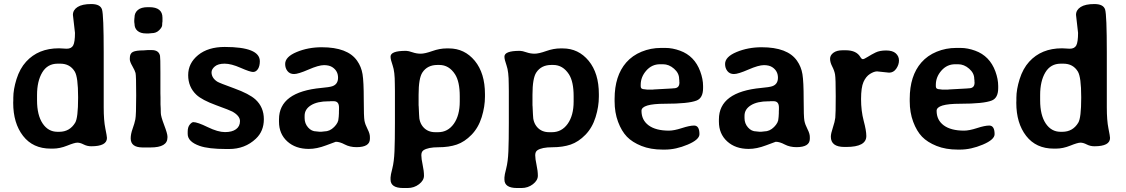

<svg xmlns="http://www.w3.org/2000/svg" viewBox="-20 -735 5622 959"><path d="M165 -260.3V-233.9Q165 -160.2 192.9 -118.4Q220.7 -76.7 267.1 -76.7H275.9Q328.1 -76.7 355.5 -122.1Q370.1 -146.5 370.1 -245.6V-250.5Q370.1 -349.6 353.5 -377.4Q329.6 -417 281.2 -417H268.1Q217.3 -417 191.2 -373.5Q165 -330.1 165 -260.3ZM514.2 -45.9Q514.2 -4.4 436 -4.4Q415.5 -4.4 397.9 -13.4Q380.4 -22.5 366.5 -22.5Q352.5 -22.5 315.7 -7.6Q278.8 7.3 244.1 7.3H232.9Q144.5 7.3 95.2 -56.2Q45.9 -119.6 45.9 -221.7L46.4 -233.9V-246.6Q46.4 -288.1 62.5 -339.8Q79.1 -392.6 110.4 -426.8Q171.4 -493.7 273.9 -493.7H275.4L313 -491.7Q336.9 -491.7 345.7 -508.5Q354.5 -525.4 354.5 -570.8L344.2 -660.6Q344.2 -685.1 367.4 -700Q390.6 -714.8 435.8 -714.8Q481 -714.8 489.5 -687.5Q498 -660.2 498 -473.6V-198.7Q498 -133.3 506.1 -93.8Q514.2 -54.2 514.2 -45.9Z M718.3 -699.2H725.6Q791.5 -699.2 791.5 -646.5V-627.9Q790 -620.6 790 -609.9Q790 -599.1 775.1 -584.2Q760.3 -569.3 737.3 -569.3L723.1 -567.9H709.5Q682.1 -567.9 667 -580.8Q651.9 -593.8 651.9 -615.7Q650.9 -619.6 650.9 -622.6L650.4 -631.8L650.9 -634.3Q650.9 -636.7 650.9 -639.2L651.9 -648.4Q651.9 -670.9 668.5 -685.1Q685.1 -699.2 718.3 -699.2ZM691.4 1.5Q632.8 1 632.8 -43.9Q632.8 -65.4 642.3 -91.8Q651.9 -118.2 656 -138.7Q660.2 -159.2 660.2 -258.5Q660.2 -357.9 657 -370.4Q653.8 -382.8 641.1 -404.8Q628.4 -426.8 628.4 -438.5V-444.3Q628.4 -468.3 644 -475.8Q659.7 -483.4 697.3 -483.4L717.8 -484.9H737.8Q773.4 -484.9 779.3 -456.1Q781.2 -446.8 781.2 -373.5V-269L781.7 -248.5V-213.9L782.7 -193.8Q783.2 -187 783.2 -170.7Q783.2 -154.3 799.8 -110.8Q816.4 -67.4 816.4 -53.2V-47.9Q816.4 1.5 731.9 1.5Z M1102.5 -500.5Q1277.8 -500.5 1277.8 -429.2Q1277.8 -405.3 1268.6 -390.6Q1258.8 -375.5 1243.9 -375.5Q1229 -375.5 1181.9 -396.2Q1134.8 -417 1102.1 -417Q1069.3 -417 1053 -403.1Q1036.6 -389.2 1036.6 -374Q1036.6 -346.2 1064.5 -327.6Q1074.7 -320.8 1149.7 -293.7Q1224.6 -266.6 1255.9 -238.3Q1297.9 -199.7 1297.9 -139.6Q1297.9 -79.6 1257.8 -42Q1203.6 9.3 1124 9.3H1110.8Q1021 9.3 977.1 -6.3Q917.5 -27.3 917.5 -65.9V-77.1Q917.5 -100.1 927.7 -112.5Q938 -125 945.8 -125Q966.3 -125 1017.3 -100.1Q1068.4 -75.2 1103.8 -75.2Q1139.2 -75.2 1158.9 -89.6Q1178.7 -104 1178.7 -130.1Q1178.7 -156.2 1140.6 -177.7Q1130.4 -183.6 1059.6 -209.5Q988.8 -235.4 960.9 -261.7Q919.9 -300.3 919.9 -359.9Q919.9 -419.4 969.7 -460Q1019.5 -500.5 1102.5 -500.5Z M1599.6 -78.6Q1627 -78.6 1648.9 -100.6Q1670.9 -122.6 1670.9 -144Q1671.9 -149.9 1671.9 -152.3L1672.9 -169.4Q1672.9 -173.8 1672.9 -178.2L1673.3 -189.5V-198.2Q1673.3 -229.5 1647 -229.5H1629.9L1627 -229H1621.1Q1564.9 -229 1533.2 -209.2Q1501.5 -189.5 1501.5 -156.7V-145Q1501.5 -118.2 1518.8 -98.4Q1536.1 -78.6 1560.5 -78.6L1574.7 -77.1H1585.9Q1594.7 -78.6 1599.6 -78.6ZM1827.6 -41Q1827.1 0 1760.7 0Q1727.5 0 1702.1 -13.4Q1676.8 -26.9 1657.2 -26.9Q1655.8 -26.9 1608.9 -9Q1562 8.8 1522.5 8.8Q1456.1 8.8 1414.8 -28.8Q1373.5 -66.4 1373.5 -127V-138.7Q1373.5 -276.4 1585.9 -295.9Q1624.5 -299.3 1639.6 -304.2Q1668.5 -314 1668.5 -346.9Q1668.5 -379.9 1641.6 -398.4Q1625.5 -409.7 1598.6 -409.7Q1571.8 -409.7 1520.8 -387.5Q1469.7 -365.2 1448.7 -365.2Q1427.7 -365.2 1416 -379.9Q1404.3 -394.5 1404.3 -415.5Q1404.3 -451.2 1461.7 -475.1Q1519 -499 1586.9 -499Q1716.8 -499 1763.7 -431.6Q1784.7 -401.9 1790.8 -364.5Q1796.9 -327.1 1796.9 -239Q1796.9 -150.9 1800.5 -131.8Q1804.2 -112.8 1815.9 -90.1Q1827.6 -67.4 1827.6 -51.3Z M2276.4 -228V-254.4Q2276.4 -327.1 2252.9 -363.8Q2222.7 -410.6 2174.3 -410.6H2165Q2114.7 -410.6 2089.8 -373Q2070.8 -344.2 2070.8 -261.7V-209L2071.3 -204.1L2072.8 -171.4Q2073.2 -166.5 2073.2 -162.1Q2073.2 -122.6 2095.5 -98.6Q2117.7 -74.7 2154.3 -74.7H2168Q2216.8 -74.7 2246.6 -116.5Q2276.4 -158.2 2276.4 -228ZM1993.7 204.1Q1930.7 204.1 1930.7 161.6V151.4Q1930.7 140.6 1939.5 106.9Q1948.2 73.2 1950.4 20.5Q1952.6 -32.2 1952.6 -121.1V-280.3L1952.1 -315.4Q1952.1 -377.4 1941.4 -407.5Q1930.7 -437.5 1930.7 -452.1Q1930.7 -481 2006.3 -481Q2007.8 -481 2008.8 -481Q2019.5 -481 2040 -473.9Q2060.5 -466.8 2081.3 -466.8Q2102.1 -466.8 2139.2 -480Q2176.3 -493.2 2210.4 -493.2H2222.2Q2300.3 -493.2 2351.6 -431.2Q2402.3 -369.1 2402.3 -265.1V-252.4Q2402.3 -202.6 2386 -149.9Q2369.6 -97.2 2335.2 -61.8Q2300.8 -26.4 2261.5 -12.9Q2222.2 0.5 2169.9 0.5Q2117.7 0.5 2095.2 15.6Q2084.5 22.9 2084.5 40.5Q2084.5 58.1 2091.1 88.6Q2097.7 119.1 2097.7 142.6Q2097.7 166 2073 185.1Q2048.3 204.1 2016.1 204.1Z M2845.2 -228V-254.4Q2845.2 -327.1 2821.8 -363.8Q2791.5 -410.6 2743.2 -410.6H2733.9Q2683.6 -410.6 2658.7 -373Q2639.6 -344.2 2639.6 -261.7V-209L2640.1 -204.1L2641.6 -171.4Q2642.1 -166.5 2642.1 -162.1Q2642.1 -122.6 2664.3 -98.6Q2686.5 -74.7 2723.1 -74.7H2736.8Q2785.6 -74.7 2815.4 -116.5Q2845.2 -158.2 2845.2 -228ZM2562.5 204.1Q2499.5 204.1 2499.5 161.6V151.4Q2499.5 140.6 2508.3 106.9Q2517.1 73.2 2519.3 20.5Q2521.5 -32.2 2521.5 -121.1V-280.3L2521 -315.4Q2521 -377.4 2510.3 -407.5Q2499.5 -437.5 2499.5 -452.1Q2499.5 -481 2575.2 -481Q2576.7 -481 2577.6 -481Q2588.4 -481 2608.9 -473.9Q2629.4 -466.8 2650.1 -466.8Q2670.9 -466.8 2708 -480Q2745.1 -493.2 2779.3 -493.2H2791Q2869.1 -493.2 2920.4 -431.2Q2971.2 -369.1 2971.2 -265.1V-252.4Q2971.2 -202.6 2954.8 -149.9Q2938.5 -97.2 2904.1 -61.8Q2869.6 -26.4 2830.3 -12.9Q2791 0.5 2738.8 0.5Q2686.5 0.5 2664.1 15.6Q2653.3 22.9 2653.3 40.5Q2653.3 58.1 2659.9 88.6Q2666.5 119.1 2666.5 142.6Q2666.5 166 2641.8 185.1Q2617.2 204.1 2585 204.1Z M3373.5 -321.8V-324.7L3373 -327.6V-333Q3372.1 -338.9 3372.1 -341.3Q3372.1 -369.6 3346.7 -391.8Q3321.3 -414.1 3291.5 -414.1H3276.9Q3235.8 -414.1 3208 -382.3Q3180.2 -350.6 3180.2 -311.5V-303.7Q3180.2 -289.1 3199.2 -289.1L3211.4 -287.6H3242.2L3244.6 -288.1L3334 -293L3344.2 -293.9Q3373.5 -293.9 3373.5 -321.8ZM3184.1 -181.6Q3184.1 -135.3 3219.7 -108.9Q3255.4 -82.5 3321.3 -82.5Q3346.7 -82.5 3385.7 -95.2Q3424.8 -107.9 3446.8 -107.9Q3473.6 -107.9 3473.6 -64.9Q3473.6 -37.6 3414.8 -12.7Q3356 12.2 3300.8 12.2H3289.6Q3229.5 12.2 3183.8 -6.1Q3138.2 -24.4 3111.3 -52.2Q3084.5 -80.1 3067.1 -126.5Q3049.8 -172.9 3049.8 -229.5V-241.2Q3049.8 -356.4 3107.9 -422.9Q3138.7 -458 3184.6 -476.8Q3230.5 -495.6 3281.2 -495.6H3304.2Q3338.9 -495.6 3376.5 -481.9Q3449.2 -455.6 3477.5 -378.4Q3491.7 -339.8 3491.7 -305.7V-294.9Q3491.7 -245.6 3459.5 -232.9Q3418.9 -216.8 3301.5 -216.8Q3184.1 -216.8 3184.1 -181.6Z M3796.9 -78.6Q3824.2 -78.6 3846.2 -100.6Q3868.2 -122.6 3868.2 -144Q3869.1 -149.9 3869.1 -152.3L3870.1 -169.4Q3870.1 -173.8 3870.1 -178.2L3870.6 -189.5V-198.2Q3870.6 -229.5 3844.2 -229.5H3827.1L3824.2 -229H3818.4Q3762.2 -229 3730.5 -209.2Q3698.7 -189.5 3698.7 -156.7V-145Q3698.7 -118.2 3716.1 -98.4Q3733.4 -78.6 3757.8 -78.6L3772 -77.1H3783.2Q3792 -78.6 3796.9 -78.6ZM4024.9 -41Q4024.4 0 3958 0Q3924.8 0 3899.4 -13.4Q3874 -26.9 3854.5 -26.9Q3853 -26.9 3806.2 -9Q3759.3 8.8 3719.7 8.8Q3653.3 8.8 3612.1 -28.8Q3570.8 -66.4 3570.8 -127V-138.7Q3570.8 -276.4 3783.2 -295.9Q3821.8 -299.3 3836.9 -304.2Q3865.7 -314 3865.7 -346.9Q3865.7 -379.9 3838.9 -398.4Q3822.8 -409.7 3795.9 -409.7Q3769 -409.7 3718 -387.5Q3667 -365.2 3646 -365.2Q3625 -365.2 3613.3 -379.9Q3601.6 -394.5 3601.6 -415.5Q3601.6 -451.2 3658.9 -475.1Q3716.3 -499 3784.2 -499Q3914.1 -499 3960.9 -431.6Q3981.9 -401.9 3988 -364.5Q3994.1 -327.1 3994.1 -239Q3994.1 -150.9 3997.8 -131.8Q4001.5 -112.8 4013.2 -90.1Q4024.9 -67.4 4024.9 -51.3Z M4189 -483.9H4206.1Q4257.8 -483.4 4277.3 -450.2Q4283.7 -439.5 4289.8 -439.5Q4295.9 -439.5 4314.5 -451.2Q4333 -462.9 4353.5 -472.9Q4374 -482.9 4406.2 -482.9Q4438.5 -482.9 4454.3 -468.5Q4470.2 -454.1 4470.2 -432.9Q4470.2 -411.6 4456.5 -391.8Q4442.9 -372.1 4420.9 -372.1L4360.8 -378.4Q4345.7 -378.4 4325.4 -365.7Q4305.2 -353 4293 -325.7Q4280.8 -298.3 4280.8 -240Q4280.8 -181.6 4293.9 -131.8Q4307.1 -83 4307.1 -55.7Q4307.1 -1 4207 -1H4197.8Q4129.9 -1 4129.9 -52.2Q4129.9 -67.4 4139.9 -97.4Q4149.9 -127.4 4152.1 -146.7Q4154.3 -166 4154.3 -254.9Q4154.3 -343.8 4150.9 -363Q4147.5 -382.3 4136.7 -403.1Q4126 -423.8 4126 -441.4Q4126 -459 4142.6 -471.4Q4159.2 -483.9 4189 -483.9Z M4847.7 -321.8V-324.7L4847.2 -327.6V-333Q4846.2 -338.9 4846.2 -341.3Q4846.2 -369.6 4820.8 -391.8Q4795.4 -414.1 4765.6 -414.1H4751Q4710 -414.1 4682.1 -382.3Q4654.3 -350.6 4654.3 -311.5V-303.7Q4654.3 -289.1 4673.3 -289.1L4685.5 -287.6H4716.3L4718.8 -288.1L4808.1 -293L4818.4 -293.9Q4847.7 -293.9 4847.7 -321.8ZM4658.2 -181.6Q4658.2 -135.3 4693.8 -108.9Q4729.5 -82.5 4795.4 -82.5Q4820.8 -82.5 4859.9 -95.2Q4898.9 -107.9 4920.9 -107.9Q4947.8 -107.9 4947.8 -64.9Q4947.8 -37.6 4888.9 -12.7Q4830.1 12.2 4774.9 12.2H4763.7Q4703.6 12.2 4658 -6.1Q4612.3 -24.4 4585.4 -52.2Q4558.6 -80.1 4541.3 -126.5Q4523.9 -172.9 4523.9 -229.5V-241.2Q4523.9 -356.4 4582 -422.9Q4612.8 -458 4658.7 -476.8Q4704.6 -495.6 4755.4 -495.6H4778.3Q4813 -495.6 4850.6 -481.9Q4923.3 -455.6 4951.7 -378.4Q4965.8 -339.8 4965.8 -305.7V-294.9Q4965.8 -245.6 4933.6 -232.9Q4893.1 -216.8 4775.6 -216.8Q4658.2 -216.8 4658.2 -181.6Z M5175.3 -260.3V-233.9Q5175.3 -160.2 5203.1 -118.4Q5231 -76.7 5277.3 -76.7H5286.1Q5338.4 -76.7 5365.7 -122.1Q5380.4 -146.5 5380.4 -245.6V-250.5Q5380.4 -349.6 5363.8 -377.4Q5339.8 -417 5291.5 -417H5278.3Q5227.5 -417 5201.4 -373.5Q5175.3 -330.1 5175.3 -260.3ZM5524.4 -45.9Q5524.4 -4.4 5446.3 -4.4Q5425.8 -4.4 5408.2 -13.4Q5390.6 -22.5 5376.7 -22.5Q5362.8 -22.5 5325.9 -7.6Q5289.1 7.3 5254.4 7.3H5243.2Q5154.8 7.3 5105.5 -56.2Q5056.2 -119.6 5056.2 -221.7L5056.6 -233.9V-246.6Q5056.6 -288.1 5072.8 -339.8Q5089.4 -392.6 5120.6 -426.8Q5181.6 -493.7 5284.2 -493.7H5285.6L5323.2 -491.7Q5347.2 -491.7 5356 -508.5Q5364.7 -525.4 5364.7 -570.8L5354.5 -660.6Q5354.5 -685.1 5377.7 -700Q5400.9 -714.8 5446 -714.8Q5491.2 -714.8 5499.8 -687.5Q5508.3 -660.2 5508.3 -473.6V-198.7Q5508.3 -133.3 5516.4 -93.8Q5524.4 -54.2 5524.4 -45.9Z"/></svg>

Font: Averia Libre
Style: Bold
Weight: 700
Version: Version 1.002